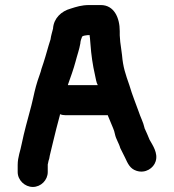

<svg xmlns="http://www.w3.org/2000/svg" viewBox="-20 -643 688 760"><path d="M110 97C142 97 169 70 169 38V10C169 8 169 6 170 4L172 -6C174 -11 176 -18 177 -27C182 -45 184 -59 190 -81C199 -117 207 -152 217 -187C217 -188 217 -190 218 -191C225 -188 232 -187 239 -187H407C407 -186 407 -184 408 -183C412 -174 415 -166 418 -159C424 -143 432 -129 435 -112C439 -92 451 -76 456 -57L475 -19C486 5 495 25 520 33C556 45 588 22 596 -4C607 -37 583 -70 572 -90C565 -106 560 -120 552 -136V-137C547 -160 536 -179 529 -201C515 -241 505 -262 492 -306C477 -349 467 -377 463 -425L459 -455C458 -463 457 -470 456 -477L454 -503V-520C454 -572 432 -623 379 -623H333C303 -623 282 -616 260 -609C223 -599 193 -571 190 -531V-530C187 -517 182 -503 180 -487C170 -457 162 -424 152 -394L144 -370C143 -364 140 -356 137 -347C125 -314 119 -291 111 -254C103 -217 92 -182 83 -146L74 -110C71 -95 68 -83 66 -74C61 -46 50 -22 50 10V38C50 70 78 97 110 97ZM249 -306V-308C260 -339 271 -369 279 -399C285 -423 294 -447 298 -471C298 -479 302 -491 305 -498C308 -501 316 -503 320 -503C325 -504 329 -504 333 -504H335C335 -501 335 -497 336 -493L338 -469C341 -426 347 -385 356 -346C359 -332 361 -317 367 -306Z"/></svg>

Font: Electronic
Style: Nord
Weight: 900
Version: Version 1.011